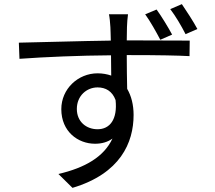

<svg xmlns="http://www.w3.org/2000/svg" viewBox="-20 -847 1040 927"><path d="M933 -707C912 -746 881 -793 858 -827L802 -803C828 -769 855 -723 876 -682ZM811 -680C791 -717 760 -768 736 -801L681 -778C706 -743 733 -695 754 -655ZM451 -223C397 -223 351 -259 351 -321C351 -385 399 -425 451 -425C490 -425 522 -407 538 -364C548 -270 510 -223 451 -223ZM592 -652C592 -678 593 -701 593 -716C593 -728 596 -767 598 -778H506C509 -766 512 -736 513 -716C514 -702 514 -679 515 -651C367 -649 182 -643 71 -641L74 -563C197 -572 365 -579 516 -580L517 -482C497 -489 475 -493 451 -493C357 -493 276 -418 276 -320C276 -212 356 -153 439 -153C471 -153 500 -161 523 -178C482 -90 391 -37 262 -7L330 60C561 -9 625 -158 625 -292C625 -341 614 -384 594 -418C593 -464 592 -524 592 -581H605C750 -581 839 -579 895 -576L896 -651C849 -651 727 -652 606 -652Z"/></svg>

Font: Source Han Sans CN Regular
Style: Regular
Weight: 400
Designer: Ryoko NISHIZUKA (kana & ideographs); Paul D. Hunt (Latin, Greek & Cyrillic); Wenlong ZHANG (bopomofo); Sandoll Communica
Foundry: Adobe Systems Incorporated
Version: Version 1.004;PS 1.004;hotconv 1.0.82;makeotf.lib2.5.63406